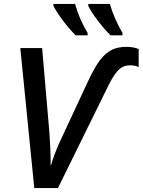

<svg xmlns="http://www.w3.org/2000/svg" viewBox="-20 -959 727 979"><path d="M83.5 -713.9H194.8L231.9 -283.2Q238.3 -186.5 238.3 -139.6L237.8 -118.2H240.7Q253.9 -165 279.3 -223.6L429.7 -546.4Q462.4 -616.2 489.7 -652.1Q517.1 -688 549.3 -704.6Q581.5 -720.2 625 -720.2Q642.6 -720.2 659.4 -717Q676.3 -713.9 687 -709V-616.7Q669.9 -626 643.6 -626Q613.3 -626 593.3 -609.9Q579.1 -599.1 565.2 -579.3Q551.3 -559.6 535.2 -527.8L275.4 0H154.8ZM252.4 -928.7V-939H362.8Q382.8 -864.3 426.8 -791V-778.8H366.2Q335.4 -808.1 301.3 -853.8Q267.1 -899.4 252.4 -928.7ZM430.2 -928.7V-939H540.5Q560.1 -867.2 604.5 -791V-778.8H543.9Q513.7 -807.6 479 -853.3Q444.3 -898.9 430.2 -928.7Z"/></svg>

Font: Viking Open Sans Light
Style: Bold Italic
Weight: 600
Italic angle: -12°
Foundry: Ascender Corporation
Version: Version 2.000